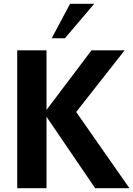

<svg xmlns="http://www.w3.org/2000/svg" viewBox="-20 -983 697 1003"><path d="M472 -963 319 -783H250L346 -963ZM656 0H477L223 -373V0H70V-720H223V-409L458 -720H631L378 -398Z"/></svg>

Font: cwTeXHei
Style: Medium
Weight: 500
Version: Version 1.17